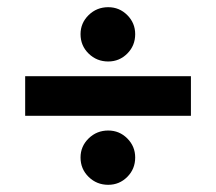

<svg xmlns="http://www.w3.org/2000/svg" viewBox="-20 -617 601 534"><path d="M50 -295V-405H511V-295ZM281 -103Q249 -103 226.5 -125Q204 -147 204 -179Q204 -210 226.5 -232Q249 -254 281 -254Q312 -254 334 -232Q356 -210 356 -179Q356 -147 334 -125Q312 -103 281 -103ZM281 -446Q249 -446 226.5 -468Q204 -490 204 -522Q204 -553 226.5 -575Q249 -597 281 -597Q312 -597 334 -575Q356 -553 356 -522Q356 -490 334 -468Q312 -446 281 -446Z"/></svg>

Font: Fustat
Style: Bold
Weight: 700
Designer: Mohamed Gaber, Khaled Hosny, Laura Garcia Mut
Foundry: Kief Type Foundry, Alif Type Foundry, Hard Type Foundry
Version: Version 1.007